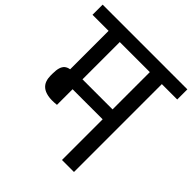

<svg xmlns="http://www.w3.org/2000/svg" viewBox="-255 -1003 1165 1165"><g transform="rotate(45 327.5 -420.5)"><path d="M-36 -754V-841H691V-754H559V0H456V-349H198V-215Q152 -210 122.5 -216Q93 -222 76 -236Q59 -250 52 -270Q45 -290 45 -313V-329Q45 -361 51 -380.5Q57 -400 69.5 -410.5Q82 -421 102 -424V-754ZM198 -434H456V-754H198Z"/></g></svg>

Font: Matangi SemiBold
Style: Regular
Weight: 600
Designer: Prashant Pant
Foundry: The Graphic Ant
Version: Version 3.002